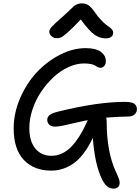

<svg xmlns="http://www.w3.org/2000/svg" viewBox="-20 -990 822 1125"><path d="M314 -766.1Q294.9 -766.1 282 -777.8Q269 -789.6 269 -804.2Q269 -816.4 283 -832.8Q296.9 -849.1 350.1 -895Q366.2 -909.2 386 -928.5Q405.8 -947.8 413.1 -953.9Q420.4 -960 432.1 -965.1Q443.8 -970.2 459 -970.2Q481.9 -970.2 498.5 -959.2Q515.1 -948.2 535.2 -918.9Q552.2 -894 570.1 -875Q587.9 -856 600.1 -846.7Q612.3 -837.4 622.6 -829.8Q632.8 -822.3 637.9 -814.9Q643.1 -807.6 643.1 -797.9Q643.1 -782.2 631.3 -773.7Q619.6 -765.1 599.1 -765.1Q564.5 -765.1 533.2 -787.1Q502 -809.1 453.1 -876Q406.2 -826.2 377.9 -801.3Q349.6 -776.4 338.4 -771.2Q327.1 -766.1 314 -766.1ZM301.8 -248Q280.8 -248 268.8 -259.3Q256.8 -270.5 256.8 -288.1Q256.8 -304.2 270.5 -315.4Q284.2 -326.7 319.8 -335.9Q551.8 -393.1 710.9 -393.1Q752.4 -393.1 767.3 -381.8Q782.2 -370.6 782.2 -349.1Q782.2 -332 768.8 -319.6Q755.4 -307.1 730 -307.1Q684.6 -307.1 602.1 -300.8Q605 -292 605 -278.8Q605 -101.1 658.2 14.2Q672.4 45.4 676.8 58.1Q681.2 70.8 681.2 82Q681.2 97.7 671.1 106.4Q661.1 115.2 647 115.2Q624 115.2 608.4 102.5Q592.8 89.8 578.1 61Q535.6 -23.9 523.9 -182.1Q474.1 -77.6 412.8 -33.9Q351.6 9.8 279.8 9.8Q179.2 9.8 119.6 -53Q60.1 -115.7 60.1 -237.8Q60.1 -326.7 97.4 -413.6Q134.8 -500.5 193.8 -564.5Q252.9 -628.4 329.6 -668.2Q406.2 -708 481.9 -708Q541.5 -708 570.8 -686.5Q600.1 -665 600.1 -631.8Q600.1 -614.7 591.1 -603.8Q582 -592.8 568.8 -592.8Q560.1 -592.8 552.2 -596.7Q544.4 -600.6 538.1 -605.5Q531.7 -610.4 514.6 -614.3Q497.6 -618.2 472.2 -618.2Q427.2 -618.2 380.1 -596.4Q333 -574.7 292.7 -536.9Q252.4 -499 220.5 -451.4Q188.5 -403.8 170.2 -348.4Q151.9 -293 151.9 -240.2Q151.9 -161.6 187.3 -119.4Q222.7 -77.1 280.8 -77.1Q344.7 -77.1 396.2 -128.9Q447.8 -180.7 494.1 -285.2L495.1 -286.1Q459 -279.3 416 -269Q373 -258.8 346.4 -253.4Q319.8 -248 301.8 -248Z"/></svg>

Font: Shantell Sans Irregular
Style: Regular
Weight: 400
Designer: Stephen Nixon, Anya Danilova, Shantell Martin
Foundry: Arrow Type
Version: Version 1.006;[9816181b4]